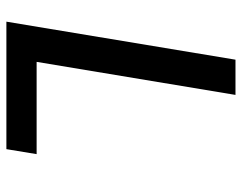

<svg xmlns="http://www.w3.org/2000/svg" viewBox="-100 -676 775 616"><g transform="rotate(90 288.0 -367.5)"><path d="M49 0H458L474 -97H178L284 -735H171Z"/></g></svg>

Font: Iosevka Sparkle SmBdObl
Style: Regular
Weight: 600
Italic angle: -9°
Designer: Belleve Invis
Foundry: Belleve Invis
Version: Version 4.5.0; ttfautohint (v1.8.3)